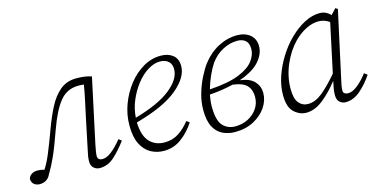

<svg xmlns="http://www.w3.org/2000/svg" viewBox="-57 -752 2026 1030"><g transform="rotate(-15 956.0 -237.5)"><path d="M62 13Q44 13 31 3Q18 -7 17 -29Q22 -44 35 -52.5Q48 -61 65 -61Q89 -61 105 -55Q125 -85 144.5 -131.5Q164 -178 193 -257Q216 -320 242.5 -371.5Q269 -423 306 -454Q343 -485 397 -485Q420 -485 440 -482.5Q460 -480 481 -473L404 -114Q401 -98 398 -81.5Q395 -65 395 -54Q395 -30 422 -30Q445 -30 472.5 -51.5Q500 -73 531 -111L547 -99Q514 -54 477.5 -20.5Q441 13 396 13Q376 13 362 0.5Q348 -12 348 -35Q348 -49 350 -63Q352 -77 358 -103L394 -275Q403 -317 412 -358.5Q421 -400 428 -442Q421 -443 413.5 -443.5Q406 -444 398 -444Q334 -444 294.5 -395.5Q255 -347 220 -249Q188 -158 165.5 -108.5Q143 -59 123 -27Q113 -5 97 4Q81 13 62 13Z M853 -456Q820 -456 785.5 -434.5Q751 -413 722 -376Q693 -339 673.5 -293Q654 -247 651 -198Q785 -236 851 -289Q917 -342 917 -397Q917 -426 899.5 -441Q882 -456 853 -456ZM752 13Q713 13 680 -5Q647 -23 627 -62.5Q607 -102 607 -166Q607 -226 628 -282.5Q649 -339 685 -385Q721 -431 767.5 -458Q814 -485 865 -485Q906 -485 932 -464.5Q958 -444 958 -403Q958 -341 883.5 -278.5Q809 -216 650 -172Q652 -99 683.5 -64.5Q715 -30 767 -30Q812 -30 846.5 -53Q881 -76 908 -111L924 -99Q892 -50 849 -18.5Q806 13 752 13Z M1134 -376Q1117 -351 1101 -315.5Q1085 -280 1074 -242Q1180 -249 1238.5 -273Q1297 -297 1321 -329.5Q1345 -362 1345 -394Q1345 -427 1328 -441.5Q1311 -456 1283 -456Q1242 -456 1202.5 -435.5Q1163 -415 1134 -376ZM1147 14Q1110 14 1079 -0.5Q1048 -15 1029.5 -49.5Q1011 -84 1011 -144Q1011 -189 1024 -234Q1037 -279 1057 -318.5Q1077 -358 1096 -383Q1135 -433 1185.5 -459Q1236 -485 1289 -485Q1333 -485 1361 -462Q1389 -439 1389 -398Q1389 -355 1354 -315Q1319 -275 1242 -248Q1297 -241 1321.5 -214Q1346 -187 1346 -150Q1346 -109 1321 -71.5Q1296 -34 1251 -10Q1206 14 1147 14ZM1060 -152Q1060 -73 1086.5 -44Q1113 -15 1156 -15Q1195 -15 1227 -31.5Q1259 -48 1278.5 -76.5Q1298 -105 1298 -142Q1298 -181 1276 -204.5Q1254 -228 1198 -235Q1170 -228 1137.5 -223Q1105 -218 1067 -215Q1064 -199 1062 -183Q1060 -167 1060 -152Z M1493 -132Q1493 -77 1513 -53.5Q1533 -30 1564 -30Q1603 -30 1642.5 -61.5Q1682 -93 1733 -153L1791 -424Q1763 -444 1731 -444Q1696 -444 1660.5 -426Q1625 -408 1594 -377Q1549 -331 1521 -265.5Q1493 -200 1493 -132ZM1761 13Q1742 13 1728 0.5Q1714 -12 1714 -37Q1714 -56 1716.5 -71.5Q1719 -87 1724 -110L1725 -115Q1682 -60 1636 -23.5Q1590 13 1543 13Q1506 13 1475.5 -15Q1445 -43 1445 -111Q1445 -162 1463 -214.5Q1481 -267 1511.5 -315.5Q1542 -364 1581 -402Q1620 -440 1663 -462.5Q1706 -485 1748 -485Q1783 -485 1808 -458L1837 -489L1849 -481L1769 -114Q1765 -98 1762 -81.5Q1759 -65 1759 -52Q1759 -40 1767 -35Q1775 -30 1786 -30Q1810 -30 1839 -53Q1868 -76 1895 -112L1912 -99Q1882 -54 1843.5 -20.5Q1805 13 1761 13Z"/></g></svg>

Font: Source Serif Pro Light
Style: Italic
Weight: 300
Italic angle: -12°
Designer: Frank Grießhammer
Foundry: Adobe Systems Incorporated
Version: Version 3.001;hotconv 1.0.111;makeotfexe 2.5.65597